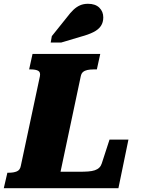

<svg xmlns="http://www.w3.org/2000/svg" viewBox="-56 -995 747 1015"><path d="M474 -710 456 -628H438Q420 -628 406 -625Q392 -622 383 -614.5Q374 -607 371 -592L264 -87H359Q389 -87 410 -88.5Q431 -90 445.5 -95Q460 -100 469 -109Q478 -118 482 -131L523 -257H623L570 0H-36L-17 -82H-7Q16 -82 33 -89Q50 -96 54 -118L155 -592Q159 -614 145.5 -621Q132 -628 108 -628H98L116 -710ZM299 -905Q316 -928 332.5 -943.5Q349 -959 367.5 -967Q386 -975 409 -975Q448 -975 469 -954.5Q490 -934 490 -903Q490 -877 477.5 -858Q465 -839 438.5 -825.5Q412 -812 371 -801L267 -770H212L218 -804Z"/></svg>

Font: Roboto Serif 20pt ExtraBold
Style: Italic
Weight: 800
Italic angle: -10°
Version: Version 1.007